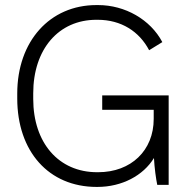

<svg xmlns="http://www.w3.org/2000/svg" viewBox="-20 -729 751 757"><path d="M361 8H364C461 8 545 -37 587 -106C589 -67 595 -24 600 0H645V-353H383V-296H586V-260C586 -136 497 -50 367 -50H363C211 -50 111 -166 111 -339V-361C111 -535 211 -651 360 -651H365C458 -651 529 -605 568 -531L620 -563C573 -652 473 -709 367 -709H360C177 -709 48 -567 48 -360V-341C48 -132 172 8 361 8Z"/></svg>

Font: Fixel Text Light
Style: Regular
Weight: 300
Width: 4
Designer: AlfaBravo + MacPaw
Foundry: Kyrylo Tkachov, Marchela Mozhyna, Serhii Makarenko, Maria Weinstein, Zakhar Kryvoshyya
Version: Version 1.211